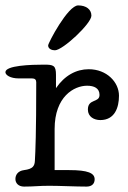

<svg xmlns="http://www.w3.org/2000/svg" viewBox="-26 -690 475 710"><path d="M312 -632C312 -655 293 -670 263 -670C225 -670 152 -531 152 -522C152 -509 166 -504 177 -504C206 -504 312 -603 312 -632ZM414 -336C414 -386 369 -434 302 -434C256 -434 213 -411 181 -364V-413C181 -448 172 -451 137 -451C88 -451 -6 -448 -6 -423C-6 -413 11 -400 44 -400H93C103 -400 108 -395 108 -386C108 -195 105 -131 103 -95C102 -76 95 -65 63 -61C40 -58 31 -43 31 -28C31 -13 42 0 63 0C100 0 117 -3 156 -3C194 -3 254 0 294 0C313 0 324 -10 324 -27C324 -50 299 -61 230 -61H176V-213C176 -333 248 -373 296 -373C322 -373 342 -364 342 -339C342 -309 299 -326 299 -285C299 -258 322 -246 345 -246C398 -246 414 -292 414 -336Z"/></svg>

Font: Life Savers
Style: Bold
Weight: 700
Designer: Pablo Impallari, Rodrigo Fuenzalida, Brenda Gallo
Foundry: Pablo Impallari, Rodrigo Fuenzalida, Brenda Gallo
Version: Version 3.000